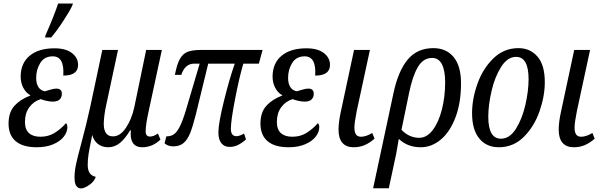

<svg xmlns="http://www.w3.org/2000/svg" viewBox="-20 -816 3371 1077"><path d="M28 -122Q28 -186 61 -222.5Q94 -259 150 -280V-282Q126 -295 111 -323Q96 -351 96 -386Q96 -461 146 -503Q196 -545 286 -545Q349 -545 383.5 -518.5Q418 -492 418 -452Q418 -392 335 -392Q342 -500 276 -500Q229 -500 206 -463Q183 -426 183 -379Q183 -347 195.5 -327.5Q208 -308 232 -304Q241 -306 261 -312.5Q281 -319 296 -319Q327 -319 327 -290Q327 -270 314.5 -258Q302 -246 276 -246Q260 -246 240 -250.5Q220 -255 209 -260Q169 -248 144.5 -214.5Q120 -181 120 -132Q120 -90 142.5 -69.5Q165 -49 207 -49Q251 -49 285.5 -70Q320 -91 350 -125Q353 -124 355.5 -117Q358 -110 358 -103Q358 -75 337.5 -49Q317 -23 278 -6.5Q239 10 186 10Q108 10 68 -24Q28 -58 28 -122ZM235 -617Q288 -739 306 -796H389L385 -784Q372 -755 334 -697Q296 -639 267 -606H233Z M398 179Q398 146 406.5 105.5Q415 65 435 -8Q463 -111 488 -225L554 -536H642L575 -223Q570 -202 566 -172Q562 -142 562 -122Q562 -51 614 -51Q654 -51 686 -98.5Q718 -146 733 -213L800 -536H888L816 -202Q797 -118 797 -79Q797 -50 821 -50Q832 -50 842 -54Q852 -58 866 -67L880 -33Q835 10 778 10Q713 10 713 -66Q713 -78 714 -85H710Q682 -38 652.5 -14Q623 10 587 10Q554 10 530.5 -7.5Q507 -25 497 -59Q493 -41 492 -32Q482 16 477 47Q472 78 472 109Q472 136 482 153Q492 170 517 176Q510 200 483.5 219.5Q457 239 436 241Q418 241 408 227Q398 213 398 179Z M1205 -73Q1205 -124 1236.5 -251Q1268 -378 1297 -459H1148L1078 -172Q1061 -105 1046.5 -69Q1032 -33 1010 -14Q988 5 952 5Q923 5 903 -12L913 -51Q938 -51 955 -62.5Q972 -74 988 -105Q1004 -136 1022 -195L1100 -459H1069Q1042 -459 1024 -442Q1006 -425 997 -396H961Q973 -458 990 -487Q1007 -516 1034 -526Q1061 -536 1112 -536H1453L1432 -459H1345Q1323 -386 1299 -262.5Q1275 -139 1275 -93Q1275 -52 1307 -52Q1315 -52 1327.5 -56.5Q1340 -61 1349 -67L1360 -34Q1336 -13 1314.5 -2.5Q1293 8 1268 8Q1238 8 1221.5 -13Q1205 -34 1205 -73Z M1441 -122Q1441 -186 1474 -222.5Q1507 -259 1563 -280V-282Q1539 -295 1524 -323Q1509 -351 1509 -386Q1509 -461 1559 -503Q1609 -545 1699 -545Q1762 -545 1796.5 -518.5Q1831 -492 1831 -452Q1831 -392 1748 -392Q1755 -500 1689 -500Q1642 -500 1619 -463Q1596 -426 1596 -379Q1596 -347 1608.5 -327.5Q1621 -308 1645 -304Q1654 -306 1674 -312.5Q1694 -319 1709 -319Q1740 -319 1740 -290Q1740 -270 1727.5 -258Q1715 -246 1689 -246Q1673 -246 1653 -250.5Q1633 -255 1622 -260Q1582 -248 1557.5 -214.5Q1533 -181 1533 -132Q1533 -90 1555.5 -69.5Q1578 -49 1620 -49Q1664 -49 1698.5 -70Q1733 -91 1763 -125Q1766 -124 1768.5 -117Q1771 -110 1771 -103Q1771 -75 1750.5 -49Q1730 -23 1691 -6.5Q1652 10 1599 10Q1521 10 1481 -24Q1441 -58 1441 -122Z M1879 -88Q1879 -132 1892 -190L1966 -536H2055L1981 -193Q1968 -128 1968 -101Q1968 -74 1977 -61.5Q1986 -49 2005 -49Q2033 -49 2068 -70L2081 -38Q2053 -14 2025.5 -2Q1998 10 1963 10Q1922 10 1900.5 -15Q1879 -40 1879 -88Z M2187 -293Q2214 -419 2267.5 -482.5Q2321 -546 2411 -546Q2483 -546 2524.5 -496Q2566 -446 2566 -349Q2566 -239 2535 -157.5Q2504 -76 2452.5 -33Q2401 10 2340 10Q2266 10 2217 -37Q2207 25 2202 49L2161 240H2073ZM2477 -355Q2477 -420 2459 -455.5Q2441 -491 2404 -491Q2354 -491 2324 -440Q2294 -389 2275 -296L2232 -88Q2275 -43 2332 -43Q2374 -43 2407 -86Q2440 -129 2458.5 -200.5Q2477 -272 2477 -355Z M2628 -181Q2628 -262 2658.5 -347Q2689 -432 2748 -489Q2807 -546 2888 -546Q2954 -546 2995 -498.5Q3036 -451 3036 -355Q3036 -277 3006.5 -192Q2977 -107 2918.5 -48.5Q2860 10 2778 10Q2709 10 2668.5 -39Q2628 -88 2628 -181ZM2945 -372Q2945 -497 2875 -497Q2827 -497 2791.5 -441.5Q2756 -386 2737.5 -306.5Q2719 -227 2719 -161Q2719 -38 2790 -38Q2839 -38 2874 -93.5Q2909 -149 2927 -227.5Q2945 -306 2945 -372Z M3114 -88Q3114 -132 3127 -190L3201 -536H3290L3216 -193Q3203 -128 3203 -101Q3203 -74 3212 -61.5Q3221 -49 3240 -49Q3268 -49 3303 -70L3316 -38Q3288 -14 3260.5 -2Q3233 10 3198 10Q3157 10 3135.5 -15Q3114 -40 3114 -88Z"/></svg>

Font: Noto Serif Cond
Style: Italic
Weight: 400
Width: 3
Italic angle: -12°
Designer: Monotype Design Team
Foundry: Monotype Imaging Inc.
Version: Version 1.001